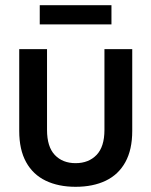

<svg xmlns="http://www.w3.org/2000/svg" viewBox="-20 -707 583 739"><path d="M271 12Q205 12 156 -11.5Q107 -35 80.5 -83Q54 -131 54 -203V-518H161V-207Q161 -142 191 -110.5Q221 -79 271 -79Q321 -79 351.5 -110.5Q382 -142 382 -207V-518H489V-203Q489 -131 462.5 -83Q436 -35 387 -11.5Q338 12 271 12ZM133 -687H409V-613H133Z"/></svg>

Font: TikTok Sans 24pt Medium
Style: Regular
Weight: 500
Version: Version 4.000